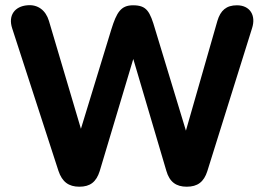

<svg xmlns="http://www.w3.org/2000/svg" viewBox="-20 -698 999 726"><path d="M280 8C321 8 344 -10 357 -51L484 -475L609 -52C621 -10 646 8 686 8C727 8 751 -10 764 -51L933 -591C949 -640 925 -678 876 -678C836 -678 814 -659 802 -619L683 -204L567 -586C547 -655 535 -678 483 -678C437 -678 421 -651 401 -587L286 -211L165 -619C153 -659 123 -682 83 -678C36 -674 10 -640 26 -591L201 -52C215 -10 240 8 280 8Z"/></svg>

Font: SN Pro
Style: Bold
Weight: 700
Designer: Tobias Whetton
Foundry: Supernotes
Version: Version 1.003;Glyphs 3.3 (3324)